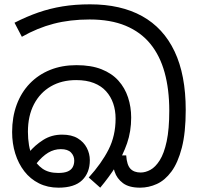

<svg xmlns="http://www.w3.org/2000/svg" viewBox="-20 -856 918 887"><path d="M250 11Q200 11 160 -9Q120 -29 92.5 -64.5Q65 -100 50.5 -146.5Q36 -193 36 -246Q36 -315 57 -372Q78 -429 117.5 -470Q157 -511 211.5 -533Q266 -555 333 -555Q401 -555 449 -536Q497 -517 527 -483.5Q557 -450 571.5 -406Q586 -362 586 -313Q586 -249 567 -194Q548 -139 516 -88.5Q484 -38 443 11L390 -36Q449 -101 481.5 -165Q514 -229 514 -308Q514 -346 503 -378Q492 -410 470 -434.5Q448 -459 413.5 -472.5Q379 -486 332 -486Q265 -486 215 -457Q165 -428 137 -374.5Q109 -321 109 -247Q109 -215 114 -185Q119 -155 132 -129Q148 -97 176 -77Q204 -57 249 -57Q277 -57 293 -64Q309 -71 316 -84Q323 -97 323 -114Q323 -136 308 -151.5Q293 -167 261 -167Q230 -167 202.5 -150.5Q175 -134 147 -99L114 -152Q141 -185 179.5 -209.5Q218 -234 267 -234Q311 -234 339 -217Q367 -200 381 -173Q395 -146 395 -116Q395 -58 359.5 -23.5Q324 11 250 11ZM627 11Q576 11 548 -10Q520 -31 509.5 -63Q499 -95 498 -129L509 -138H563Q566 -94 582.5 -76.5Q599 -59 630 -59Q652 -59 675 -71.5Q698 -84 718 -115.5Q738 -147 750 -203Q762 -259 762 -345Q762 -443 740.5 -521Q719 -599 674.5 -653.5Q630 -708 560.5 -737Q491 -766 394 -766Q304 -766 228.5 -746.5Q153 -727 81 -686L47 -751Q104 -780 157.5 -798.5Q211 -817 269 -826.5Q327 -836 396 -836Q538 -836 636.5 -781.5Q735 -727 786.5 -618.5Q838 -510 838 -348Q838 -243 820 -173.5Q802 -104 772 -63.5Q742 -23 704.5 -6Q667 11 627 11Z"/></svg>

Font: hexsinhala15
Style: Book
Weight: 400
Designer: Jelle Bosma - Monotype Design Team
Foundry: Monotype Imaging Inc.
Version: Version 2.003